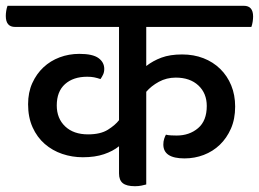

<svg xmlns="http://www.w3.org/2000/svg" viewBox="-51 -632 894 663"><path d="M454 -539V-404Q477 -422 506.5 -433Q536 -444 578 -444Q618 -444 651.5 -431Q685 -418 709.5 -394Q734 -370 747.5 -337Q761 -304 761 -264Q761 -221 746.5 -188Q732 -155 708 -132Q684 -109 652.5 -97Q621 -85 586 -85Q513 -85 513 -133Q513 -144 516 -153Q519 -162 522 -167Q529 -165 540 -164.5Q551 -164 559 -164Q603 -164 633 -189.5Q663 -215 663 -266Q663 -310 634 -337Q605 -364 556 -364Q524 -364 497.5 -349.5Q471 -335 454 -315V5Q447 7 437 9Q427 11 415 11Q386 11 373 0.5Q360 -10 360 -33V-127Q339 -110 308 -99.5Q277 -89 235 -89Q198 -89 164 -100.5Q130 -112 103.5 -135Q77 -158 61.5 -192.5Q46 -227 46 -272Q46 -313 60.5 -345Q75 -377 99 -399.5Q123 -422 155 -434Q187 -446 223 -446Q269 -446 289 -431.5Q309 -417 309 -394Q309 -383 305 -374.5Q301 -366 296 -359Q284 -363 274 -365Q264 -367 250 -367Q202 -367 173.5 -341.5Q145 -316 145 -268Q145 -223 174 -195.5Q203 -168 253 -168Q296 -168 321.5 -184Q347 -200 360 -217V-539H1Q-31 -539 -31 -577Q-31 -585 -29.5 -594.5Q-28 -604 -25 -612H791Q823 -612 823 -575Q823 -567 821.5 -557Q820 -547 817 -539Z"/></svg>

Font: Baloo 2 Medium
Style: Regular
Weight: 500
Designer: Sarang Kulkarni and Ek Type
Foundry: Ek Type
Version: Version 1.640;hotconv 1.0.111;makeotfexe 2.5.65597; ttfautoh